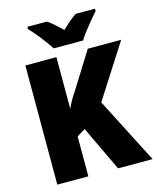

<svg xmlns="http://www.w3.org/2000/svg" viewBox="-133 -1019 911 1111"><g transform="rotate(-15 322.0 -463.5)"><path d="M641 0H434L306 -270L256 -239V0H70V-714H256V-404Q265 -426 278.5 -449.5Q292 -473 307 -495L444 -714H644L439 -394ZM254 -767Q241 -788 220.5 -815.5Q200 -843 178 -869.5Q156 -896 139 -913V-927H256Q278 -912 297.5 -894.5Q317 -877 341 -854Q365 -877 386 -895Q407 -913 429 -927H544V-913Q528 -895 506.5 -869Q485 -843 464 -816Q443 -789 430 -767Z"/></g></svg>

Font: Noto Sans SemiCondensed Black
Style: Regular
Weight: 900
Width: 4
Designer: Monotype Design Team
Foundry: Monotype Imaging Inc.
Version: Version 2.013; ttfautohint (v1.8.4.7-5d5b)